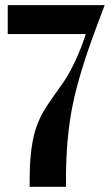

<svg xmlns="http://www.w3.org/2000/svg" viewBox="-20 -719 433 739"><path d="M94.2 0V-27.8Q94.2 -95.7 101.1 -146.2Q107.9 -196.8 120.4 -231.2Q132.8 -265.6 148.7 -292.2Q164.6 -318.8 184.8 -346.7Q205.1 -374.5 225.1 -403.8Q245.1 -433.1 268.1 -481Q291 -528.8 310.1 -587.9H9.8V-699.2H382.8L352.1 -617.2Q284.7 -438.5 259.3 -312.7Q233.9 -187 233.9 -27.8V0Z"/></svg>

Font: Moniqa Black Heading
Style: Regular
Weight: 900
Designer: Rajesh Rajput
Foundry: Rajesh Rajput
Version: Version 1.000